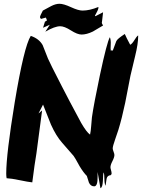

<svg xmlns="http://www.w3.org/2000/svg" viewBox="-20 -940 752 1017"><path d="M440 -8Q422 -26 402 -59Q377 -105 370 -114Q368 -117 309 -184Q277 -220 250 -280Q229 -333 208 -386L184 -339L203 -355Q193 -279 173 -128Q164 -77 151 26Q130 24 84.5 14.5Q39 5 15 4Q13 -7 13 -21Q13 -123 58 -398Q107 -693 143 -750Q187 -735 206 -701Q208 -697 234 -630Q243 -608 308 -482Q341 -417 410 -289Q439 -239 457 -227Q461 -244 463 -273Q466 -309 467 -319Q477 -389 509 -541Q547 -719 562 -743Q568 -728 566.5 -703.5Q565 -679 567 -671L573 -674L577 -671Q586 -696 596 -722Q601 -734 641 -760Q649 -741 669 -704L670 -703Q680 -708 691.5 -727Q703 -746 711 -752L712 -751Q712 -708 696 -644Q672 -543 671 -539Q652 -438 643 -395Q626 -314 607 -252Q598 -227 590 -202Q577 -165 577 -154Q577 -148 581.5 -136.5Q586 -125 586 -119Q586 -107 575.5 -86.5Q565 -66 565 -54Q565 -49 568 -39Q571 -29 571 -23Q571 -23 571 -18L566 -12Q548 -11 544.5 7.5Q541 26 539 44Q533 32 533 8Q533 -16 529 -27Q526 -22 525 19Q523 53 512 57L497 -29V-6Q498 47 479 47Q460 47 451 27Q445 10 440 -8ZM244 -809 208 -793 218 -825 229 -832 223 -847 198 -840Q192 -843 192 -850Q192 -856 207 -884Q228 -896 251.5 -908Q275 -920 295 -920Q317 -920 356 -902Q395 -884 417 -884Q455 -884 501 -903Q503 -895 494 -878L483 -857L485 -854L526 -875Q519 -811 519 -820Q519 -816 526 -805Q499 -789 472 -773Q439 -757 412 -757Q390 -757 355.5 -779Q321 -801 299 -801Q270 -801 220 -772Z"/></svg>

Font: Ode an Erik AH
Style: Regular
Weight: 400
Designer: Andreas Höfeld
Foundry: Fontgrube AH
Version: Version 2.00